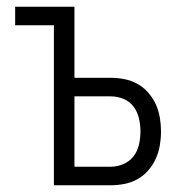

<svg xmlns="http://www.w3.org/2000/svg" viewBox="-20 -550 540 570"><path d="M140 0V-475H25V-530H201V-319H308Q329 -319 349.5 -315Q370 -311 388 -301Q406 -291 420 -275Q434 -259 442.5 -240.5Q451 -222 454.5 -201Q458 -180 458 -160Q458 -139 454.5 -118.5Q451 -98 442.5 -79Q434 -60 420 -44Q406 -28 388 -18Q370 -8 349.5 -4Q329 0 308 0ZM201 -55H308Q328 -55 346.5 -63Q365 -71 376.5 -86Q388 -101 392.5 -120.5Q397 -140 397 -160Q397 -179 392.5 -198.5Q388 -218 376.5 -233.5Q365 -249 346.5 -256.5Q328 -264 308 -264H201Z"/></svg>

Font: Iosevka Term Light
Style: Regular
Weight: 300
Monospace: yes
Designer: Belleve Invis
Foundry: Belleve Invis
Version: Version 9.0.1; ttfautohint (v1.8.3)